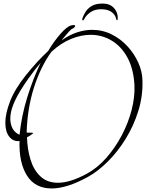

<svg xmlns="http://www.w3.org/2000/svg" viewBox="-20 -899 822 1081"><path d="M558 -879Q598 -879 620.5 -855Q643 -831 643 -799Q643 -785 639 -785Q635 -785 633 -796Q629 -816 608 -831.5Q587 -847 549 -847Q512 -847 487.5 -829Q463 -811 454 -791Q451 -784 448 -784Q441 -784 444 -796Q449 -810 460 -829.5Q471 -849 494 -864Q517 -879 558 -879ZM271 162Q177 162 131.5 89Q86 16 90 -105Q55 -101 32.5 -129Q10 -157 10 -208Q10 -259 36.5 -328Q63 -397 126 -476Q159 -517 190 -550.5Q221 -584 251 -612Q285 -668 321 -709Q357 -750 381 -756Q386 -757 389 -757.5Q392 -758 394 -758Q403 -758 403 -753Q403 -749 398.5 -744.5Q394 -740 389 -738Q382 -736 369 -722Q356 -708 344 -693Q332 -678 326 -671Q371 -703 414.5 -717Q458 -731 498 -731Q558 -731 609.5 -705Q661 -679 699 -637Q737 -595 759 -545.5Q781 -496 782 -448Q785 -358 758.5 -273.5Q732 -189 687 -116.5Q642 -44 586.5 11Q531 66 475 97Q357 162 271 162ZM307 130Q340 130 380.5 117.5Q421 105 469 79Q528 47 578 -9.5Q628 -66 665 -136Q702 -206 721 -279.5Q740 -353 737 -419Q732 -511 698 -574Q664 -637 609.5 -670Q555 -703 490 -703Q437 -703 380.5 -680Q324 -657 270 -608Q209 -524 171.5 -407Q134 -290 130 -153Q133 -152 136.5 -152Q140 -152 144 -152H155Q170 -152 166 -148Q148 -133 132 -126Q134 -58 152 0.5Q170 59 208 94.5Q246 130 307 130ZM90 -140Q101 -247 133.5 -351.5Q166 -456 209 -546Q192 -526 174.5 -503.5Q157 -481 140 -457Q115 -422 91.5 -383Q68 -344 53 -305Q38 -266 38 -230Q38 -200 51 -175Q58 -162 68.5 -153.5Q79 -145 90 -140Z"/></svg>

Font: Inspiration
Style: Regular
Weight: 400
Designer: Robert E. Leuschke
Foundry: Robert E. Leuschke
Version: Version 2.010; ttfautohint (v1.8.3)